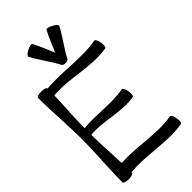

<svg xmlns="http://www.w3.org/2000/svg" viewBox="-323 -1176 1283 1283"><g transform="rotate(-45 318.0 -535.0)"><path d="M358 -845C393 -912 441 -972 476 -1039C480 -1046 465 -1061 443 -1072C421 -1084 401 -1088 397 -1081C371 -1033 352 -982 330 -932C308 -982 289 -1033 263 -1081C259 -1088 239 -1084 217 -1072C195 -1061 180 -1046 184 -1039C219 -972 267 -912 302 -845C307 -836 318 -832 330 -834C342 -832 353 -836 358 -845ZM35 -800C35 -667 48 -533 48 -400C48 -267 35 -133 35 0C35 8 55 14 80 14C105 14 125 8 125 0C125 -2 125 -4 125 -6C278 -22 435 26 588 -1C595 -2 598 -23 594 -47C590 -72 580 -91 572 -89C424 -63 272 -107 123 -96C120 -188 113 -280 112 -373C237 -385 363 -334 488 -356C495 -357 498 -378 494 -402C490 -427 480 -446 472 -444C353 -423 231 -448 112 -436C113 -536 121 -635 124 -734C278 -748 434 -689 588 -716C595 -717 598 -738 594 -762C590 -787 580 -806 572 -804C425 -778 273 -812 125 -798V-800C125 -808 105 -814 80 -814C55 -814 35 -808 35 -800Z"/></g></svg>

Font: Nupuram
Style: Regular
Weight: 400
Designer: Santhosh Thottingal (santhosh.thottingal@gmail.com)
Foundry: SMC
Version: Version 1.000